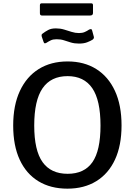

<svg xmlns="http://www.w3.org/2000/svg" viewBox="-20 -1120 807 1150"><path d="M384 10Q283 10 210 -34.5Q137 -79 98 -163.5Q59 -248 59 -368Q59 -489 99 -575Q139 -661 212 -706.5Q285 -752 385 -752Q484 -752 556.5 -706.5Q629 -661 668.5 -575.5Q708 -490 708 -369Q708 -249 669 -164.5Q630 -80 557 -35Q484 10 384 10ZM385 -79Q485 -79 533.5 -148.5Q582 -218 582 -368Q582 -520 532.5 -592Q483 -664 385 -664Q285 -664 235 -591.5Q185 -519 185 -368Q185 -219 235 -149Q285 -79 385 -79ZM534 -882Q521 -874 501.5 -866.5Q482 -859 453 -859Q426 -859 404.5 -865.5Q383 -872 363.5 -878.5Q344 -885 319 -885Q298 -885 284.5 -878.5Q271 -872 257 -863Q251 -860 247.5 -860.5Q244 -861 241 -869L230 -901Q229 -906 229 -910Q229 -914 234 -918Q251 -931 269 -940.5Q287 -950 315 -950Q341 -950 364 -943Q387 -936 409 -929Q431 -922 453 -922Q473 -922 487 -928Q501 -934 514 -943Q521 -946 525.5 -945.5Q530 -945 532 -937L542 -900Q545 -890 534 -882ZM537 -1089V-1042Q537 -1027 519 -1027H232Q225 -1027 222 -1030.5Q219 -1034 219 -1041V-1088Q219 -1100 229 -1100H527Q537 -1100 537 -1089Z"/></svg>

Font: Libre Franklin Medium
Style: Regular
Weight: 500
Designer: Pablo Impallari, Rodrigo Fuenzalida, Nhung Nguyen
Foundry: Impallari Type
Version: Version 3.000